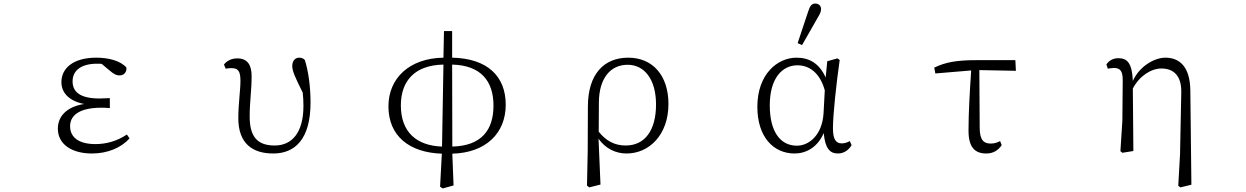

<svg xmlns="http://www.w3.org/2000/svg" viewBox="-20 -851 7019 1082"><path d="M498 14C588 14 663 -19 710 -71L695 -93C639 -55 577 -39 518 -39C424 -39 375 -77 375 -140C375 -194 417 -244 552 -244C563 -244 571 -244 599 -242V-298C571 -297 556 -296 541 -296C430 -296 389 -334 389 -393C389 -453 437 -492 527 -492C537 -492 545 -492 553 -491L596 -455C621 -434 634 -426 655 -426C678 -426 696 -445 692 -471C658 -509 591 -526 523 -526C389 -526 326 -464 326 -388C326 -330 367 -282 454 -265C354 -249 306 -194 306 -126C306 -39 383 14 498 14Z M1520 14C1642 14 1730 -66 1730 -273C1730 -364 1718 -448 1698 -513C1690 -521 1680 -526 1666 -526C1643 -526 1627 -508 1627 -479C1627 -450 1643 -416 1686 -329C1689 -301 1690 -279 1690 -254C1690 -103 1625 -31 1528 -31C1428 -31 1387 -83 1387 -195C1387 -276 1398 -342 1398 -422C1398 -482 1377 -522 1317 -522C1282 -522 1256 -506 1242 -487L1252 -464C1262 -466 1273 -467 1284 -467C1323 -467 1335 -449 1335 -395C1335 -341 1323 -265 1323 -185C1323 -42 1403 14 1520 14Z M2761 -256C2761 -118 2693 -29 2529 -25L2528 -487C2691 -483 2761 -393 2761 -256ZM2239 -257C2239 -394 2316 -484 2479 -487L2471 -25C2327 -30 2239 -107 2239 -257ZM2460 201 2475 211 2536 194 2529 15C2718 10 2830 -100 2830 -261C2830 -421 2727 -522 2528 -526V-676H2482L2479 -526C2286 -523 2169 -409 2169 -252C2169 -85 2286 9 2470 15Z M3355 -275C3356 -410 3420 -486 3517 -486C3610 -486 3677 -406 3677 -262C3677 -119 3616 -31 3506 -31C3444 -31 3395 -57 3354 -109ZM3288 195 3301 205 3364 189 3353 -69C3392 -14 3449 14 3511 14C3639 14 3747 -92 3747 -265C3747 -428 3656 -526 3521 -526C3382 -526 3293 -432 3293 -250L3292 0Z M4318 -257C4318 -414 4391 -483 4474 -483C4536 -483 4599 -446 4628 -342L4621 -212C4613 -88 4538 -30 4471 -30C4376 -30 4318 -111 4318 -257ZM4458 14C4522 14 4587 -20 4622 -101C4630 -14 4657 14 4702 14C4735 14 4763 -5 4779 -33L4769 -56C4754 -48 4741 -43 4724 -43C4692 -43 4674 -63 4674 -129C4674 -204 4693 -380 4712 -513L4699 -522L4642 -506L4633 -414C4598 -493 4541 -526 4469 -526C4360 -526 4248 -432 4248 -249C4248 -80 4338 14 4458 14ZM4475 -608 4500 -597 4585 -746C4601 -773 4607 -784 4607 -800C4607 -819 4593 -831 4574 -831C4555 -831 4544 -818 4534 -785Z M5251 -437 5453 -454C5445 -335 5438 -217 5438 -115C5438 -22 5473 14 5538 14C5579 14 5606 -5 5625 -33L5616 -56C5601 -48 5585 -42 5563 -42C5526 -42 5501 -59 5501 -131L5499 -456L5705 -452L5702 -512H5482C5373 -512 5309 -501 5245 -470Z M6620 196 6632 205 6694 190 6688 -343C6686 -479 6624 -526 6547 -526C6489 -526 6403 -481 6364 -395C6360 -493 6334 -523 6283 -523C6250 -523 6229 -508 6215 -488L6223 -464C6235 -466 6247 -468 6258 -468C6294 -468 6307 -449 6307 -399L6305 -172L6294 1L6305 10L6367 0L6364 -352C6401 -423 6467 -465 6525 -465C6593 -465 6639 -425 6637 -330L6630 18Z"/></svg>

Font: Kiri Minchoo Light
Style: Regular
Weight: 300
Designer: Ryoko NISHIZUKA 西塚涼子 (kana & ideographs); Frank Grießhammer (Latin, Greek & Cyrillic);
akenotsuki.com/eyeben/fonts/ (U+
Foundry: Adobe
akenotsuki.com/eyeben/fonts/
Version: Version 4.002;hotconv 1.0.119;makeotfexe 2.5.65604